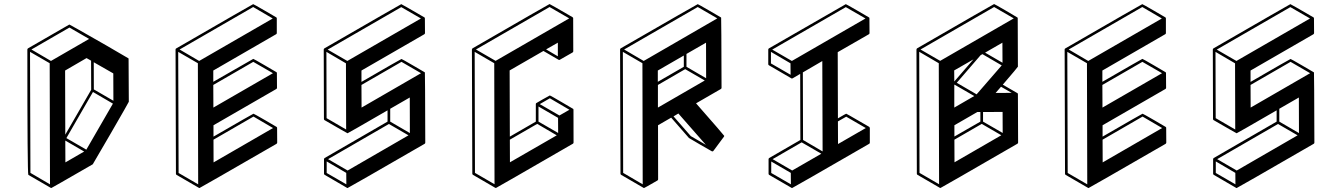

<svg xmlns="http://www.w3.org/2000/svg" viewBox="-20 -854 6632 949"><path d="M302.7 -188.5 430.7 -410.2 430.2 -554.2 407.7 -566.9 301.8 -505.4ZM303.2 -51.3 396 -105 302.7 -159.2ZM406.7 -114.3 538.1 -341.8 439.5 -399.4 308.1 -171.4ZM540.5 -356 540 -491.2 443.4 -546.4 443.8 -412.1ZM233.9 75.2Q232.4 75.2 231.2 74.7Q230 74.2 120.1 10.3Q115.2 7.3 115.2 -609.4Q115.7 -613.3 118.7 -615.2Q320.8 -731.9 321.8 -732.2Q322.8 -732.4 323.7 -732.4Q325.2 -732.4 502.9 -630.9Q613.8 -566.4 614.3 -565.9Q614.7 -565.4 615.5 -564.7Q616.2 -564 616.7 -351.1Q616.7 -349.1 528.3 -196Q439.9 -43 438.5 -42Q235.4 75.2 233.9 75.2ZM227.1 57.1 225.6 -541.5 128.4 -597.7 130.4 0.5ZM231.9 -552.7 420.4 -661.6 323.2 -717.8 135.3 -609.4Z M966.3 75.2H964.4L852.5 10.3Q849.6 8.3 849.6 4.9L847.7 -609.9Q848.1 -613.3 851.1 -614.7Q1229.5 -833.5 1231.4 -833.5Q1233.4 -833.5 1289.3 -801Q1345.2 -768.6 1345.7 -768.1L1346.7 -767.1V-766.6Q1347.2 -766.6 1347.2 -766.4Q1347.2 -766.1 1347.7 -765.6L1348.1 -763.7V-690.4Q1348.1 -687 1345.2 -685.1L1034.2 -505.4V-449.7Q1230.5 -563 1231.9 -563Q1233.9 -563 1290 -530.3Q1346.2 -497.6 1346.7 -497.1Q1347.2 -497.1 1347.2 -496.6V-496.1H1347.7V-495.6H1348.1L1348.6 -492.7Q1349.1 -492.7 1349.1 -419.9Q1349.1 -416 1345.7 -414.1L1035.2 -234.9V-178.7Q1231 -292 1232.9 -292Q1234.9 -292 1291.5 -259.3L1347.2 -226.6L1348.1 -225.6V-225.1H1348.6L1349.1 -224.1L1349.6 -222.2L1350.1 -148.9Q1349.6 -145.5 1346.7 -143.1Q968.3 75.2 966.3 75.2ZM1035.6 -51.3 1329.6 -221.2 1232.9 -277.8 1035.2 -163.6ZM1034.7 -322.3 1329.1 -492.2 1231.9 -548.3 1034.2 -434.1ZM959.5 57.1 958 -541.5 860.8 -597.7 862.8 1ZM964.4 -552.7 1328.1 -762.7 1231.4 -819.3 867.7 -609.4Z M1698.2 75.2H1696.3L1585 10.3Q1581.5 8.3 1581.5 4.9V-67.9Q1582 -71.3 1585 -73.2L1895.5 -252.9V-308.6Q1699.7 -195.3 1697.8 -195.3Q1696.3 -195.3 1584 -260.3Q1581.1 -262.2 1581.1 -266.1L1580.1 -609.4Q1580.6 -612.8 1583 -614.7Q1961.9 -833.5 1963.4 -833.5Q1965.3 -833.5 2077.6 -768.1H2078.1Q2078.1 -767.6 2078.4 -767.3Q2078.6 -767.1 2079.1 -767.1L2080.1 -763.2Q2080.6 -763.2 2080.6 -690.4Q2080.6 -687 2077.1 -684.6L1766.6 -505.4V-449.2Q1962.4 -562.5 1964.4 -562.5Q1966.3 -562.5 2022.2 -530Q2078.1 -497.6 2078.6 -497.1H2079.1L2080.1 -495.1Q2081.1 -495.1 2082 -148.9Q2082 -145 2078.6 -143.1Q1700.7 75.2 1698.2 75.2ZM1767.1 -322.3 2061 -492.2 1964.4 -548.3 1766.6 -434.1ZM1690.9 -213.9 1689.9 -541 1593.3 -597.7 1594.2 -270ZM1696.8 -552.7 2060.5 -762.7 1963.4 -818.8 1599.6 -608.9ZM1691.9 57.1 1691.4 0.5 1594.7 -56.2V1ZM1698.2 -11.2 1999 -185.1 1902.3 -241.2 1601.6 -67.4ZM2005.9 -196.3 2005.4 -372.1 1908.7 -316.4V-252.9Z M2431.2 75.2Q2430.2 75.2 2429.7 74.7H2428.7V74.2H2427.7L2317.9 10.3Q2314.5 8.3 2314.5 4.4L2312.5 -609.4L2313 -609.9Q2313 -613.3 2315.9 -615.2Q2694.3 -834 2696.3 -834Q2698.2 -834 2810.1 -769L2810.5 -768.1H2811V-767.6H2811.5V-767.1H2812L2813 -764.6L2813.5 -600.6Q2813.5 -596.7 2810.1 -594.7Q2746.6 -558.1 2745.8 -557.9Q2745.1 -557.6 2742.7 -557.6V-558.1H2741.7L2666 -602.1L2499 -505.9L2500 -178.7L2628.4 -252.9V-339.8Q2628.4 -342.3 2630.4 -344.2Q2630.9 -344.7 2663.6 -363.5Q2696.3 -382.3 2697.8 -382.3Q2699.7 -382.3 2755.6 -349.6Q2811.5 -316.9 2812 -316.4H2812.5L2813 -315.4H2813.5L2814 -313.5L2814.5 -312.5L2814.9 -149.4Q2814.9 -145.5 2811.5 -143.6Q2433.1 75.2 2431.2 75.2ZM2745.1 -283.2 2794.4 -311.5 2697.8 -368.2 2647.9 -339.4ZM2738.8 -196.8 2738.3 -271.5 2641.6 -327.6V-252.9ZM2500.5 -51.8 2731.9 -185.1 2635.3 -241.7 2500 -163.6ZM2737.3 -575.7V-643.1L2679.2 -609.9ZM2424.3 56.6 2422.9 -541.5 2326.2 -597.7 2327.6 0.5ZM2429.7 -553.2 2793.5 -763.2 2696.3 -819.3 2332.5 -609.4Z M3163.6 75.2H3161.6Q3161.6 74.7 3160.9 74.5Q3160.2 74.2 3050.3 10.3Q3046.9 8.3 3046.9 4.4L3044.9 -609.9Q3045.4 -613.3 3048.3 -615.2Q3426.8 -833.5 3428.7 -833.5Q3430.7 -833.5 3486.6 -801Q3542.5 -768.6 3543 -768.1H3543.5L3544.4 -766.1Q3545.4 -766.1 3546.4 -419.9Q3546.4 -416 3543 -414.1L3420.4 -343.3Q3559.1 -185.1 3559.6 -182.6Q3559.6 -180.2 3558.1 -178.2L3505.9 -107.9H3505.4Q3505.4 -106.9 3504.4 -106.4Q3503.4 -106 3502 -106V-105.5Q3500 -106 3498.5 -106.2Q3497.1 -106.4 3441.7 -138.7Q3386.2 -170.9 3385.3 -171.9L3297.4 -272.5L3232.4 -234.9L3232.9 32.2Q3232.9 36.1 3229.5 38.1Q3165.5 75.2 3163.6 75.2ZM3156.7 57.1 3155.3 -541.5 3058.6 -597.7 3060.1 0.5ZM3161.6 -552.7 3525.4 -763.2 3428.7 -819.3 3064.9 -609.4ZM3468.8 -138.2 3333 -293 3309.1 -278.8 3394.5 -181.2ZM3231.4 -449.7 3359.9 -523.9V-579.6L3231.4 -505.4ZM3231.9 -322.3 3463.4 -456.1 3366.7 -512.2 3231.9 -434.1ZM3470.2 -467.3 3469.7 -643.1 3373 -587.4V-523.9Z M3895.5 75.2H3893.6L3782.2 10.7Q3778.8 8.8 3778.8 4.9V-67.9Q3779.3 -71.3 3782.2 -73.2L3936 -162.1L3935.1 -488.8L3897.5 -466.8Q3896.5 -466.8 3896 -466.3H3892.1Q3892.1 -466.8 3891.6 -466.8H3890.6V-467.3L3780.8 -531.2Q3777.3 -533.2 3777.3 -536.6V-609.4Q3777.8 -612.8 3780.3 -614.7Q4159.2 -833.5 4160.6 -833.5Q4162.6 -833.5 4218.8 -800.8L4274.9 -768.1L4275.4 -767.6H4275.9L4276.4 -766.6Q4276.4 -766.1 4276.9 -766.1V-765.1Q4277.3 -765.1 4277.3 -763.7V-763.2Q4277.8 -763.2 4277.8 -690.4Q4277.8 -686.5 4274.4 -684.6L4120.6 -596.2L4121.6 -269Q4160.6 -292 4162.6 -292Q4164.1 -292 4220.2 -259.3Q4276.4 -226.6 4276.9 -226.6V-226.1L4278.3 -224.6L4278.8 -222.2L4279.3 -221.2V-148.9Q4279.3 -145 4275.9 -143.1Q3897.9 75.2 3895.5 75.2ZM4122.1 -142.1 4259.3 -221.2 4162.6 -277.3 4121.6 -253.9ZM3887.7 -484.4 3887.2 -541 3790.5 -597.7V-540.5ZM3894 -552.7 4257.8 -762.7 4160.6 -818.8 3796.9 -608.9ZM3889.2 57.1 3888.7 0.5 3792 -55.7V1ZM3895.5 -11.2 4039.6 -94.2 3942.4 -150.4 3798.8 -67.4ZM4045.9 -105.5 4044.4 -552.2 3948.2 -496.1 3949.2 -162.1Z M4628.4 75.2Q4627.4 75.2 4627 74.7H4626L4515.1 10.3Q4511.7 8.3 4511.7 4.4L4509.8 -609.9H4510.3Q4510.3 -613.3 4513.2 -615.2Q4891.6 -834 4893.6 -834Q4895.5 -834 4951.7 -801.3L5007.8 -768.1L5008.8 -767.6V-767.1L5009.8 -766.6L5010.3 -763.7L5011.2 -524.4Q5011.2 -522.5 4936.5 -435.5L5008.8 -393.6L5009.8 -393.1L5010.7 -391.1L5011.2 -388.2L5012.2 -149.4Q5012.2 -145.5 5008.8 -143.6Q4630.4 75.2 4628.4 75.2ZM4900.9 -394.5 4980.5 -395 4927.7 -425.3ZM4621.6 56.6 4620.1 -541.5 4523.4 -598.1 4524.9 0.5ZM4627 -553.2 4990.7 -763.2 4893.6 -819.3 4529.8 -609.4ZM4697.3 -179.2 4825.7 -252.9V-300.3H4810.5L4697.3 -234.9ZM4697.8 -51.8 4929.2 -185.5 4832.5 -241.7 4697.3 -163.6ZM4936 -196.8 4935.5 -300.8 4838.9 -300.3V-252.9ZM4696.8 -322.3 4795.4 -379.4 4698.2 -435.5 4696.8 -434.6ZM4935.1 -543.9 4934.6 -643.1 4849.1 -593.8ZM4807.1 -387.7 4931.2 -530.8 4835.9 -586.4 4826.7 -581.1 4709 -444.8ZM4696.8 -451.2 4791.5 -560.5 4696.3 -505.9Z M5360.8 75.2H5358.9L5247.1 10.3Q5244.1 8.3 5244.1 4.9L5242.2 -609.9Q5242.7 -613.3 5245.6 -614.7Q5624 -833.5 5626 -833.5Q5627.9 -833.5 5683.8 -801Q5739.7 -768.6 5740.2 -768.1L5741.2 -767.1V-766.6Q5741.7 -766.6 5741.7 -766.4Q5741.7 -766.1 5742.2 -765.6L5742.7 -763.7V-690.4Q5742.7 -687 5739.7 -685.1L5428.7 -505.4V-449.7Q5625 -563 5626.5 -563Q5628.4 -563 5684.6 -530.3Q5740.7 -497.6 5741.2 -497.1Q5741.7 -497.1 5741.7 -496.6V-496.1H5742.2V-495.6H5742.7L5743.2 -492.7Q5743.7 -492.7 5743.7 -419.9Q5743.7 -416 5740.2 -414.1L5429.7 -234.9V-178.7Q5625.5 -292 5627.4 -292Q5629.4 -292 5686 -259.3L5741.7 -226.6L5742.7 -225.6V-225.1H5743.2L5743.7 -224.1L5744.1 -222.2L5744.6 -148.9Q5744.1 -145.5 5741.2 -143.1Q5362.8 75.2 5360.8 75.2ZM5430.2 -51.3 5724.1 -221.2 5627.4 -277.8 5429.7 -163.6ZM5429.2 -322.3 5723.6 -492.2 5626.5 -548.3 5428.7 -434.1ZM5354 57.1 5352.5 -541.5 5255.4 -597.7 5257.3 1ZM5358.9 -552.7 5722.7 -762.7 5626 -819.3 5262.2 -609.4Z M6092.8 75.2H6090.8L5979.5 10.3Q5976.1 8.3 5976.1 4.9V-67.9Q5976.6 -71.3 5979.5 -73.2L6290 -252.9V-308.6Q6094.2 -195.3 6092.3 -195.3Q6090.8 -195.3 5978.5 -260.3Q5975.6 -262.2 5975.6 -266.1L5974.6 -609.4Q5975.1 -612.8 5977.5 -614.7Q6356.4 -833.5 6357.9 -833.5Q6359.9 -833.5 6472.2 -768.1H6472.7Q6472.7 -767.6 6472.9 -767.3Q6473.1 -767.1 6473.6 -767.1L6474.6 -763.2Q6475.1 -763.2 6475.1 -690.4Q6475.1 -687 6471.7 -684.6L6161.1 -505.4V-449.2Q6356.9 -562.5 6358.9 -562.5Q6360.8 -562.5 6416.7 -530Q6472.7 -497.6 6473.1 -497.1H6473.6L6474.6 -495.1Q6475.6 -495.1 6476.6 -148.9Q6476.6 -145 6473.1 -143.1Q6095.2 75.2 6092.8 75.2ZM6161.6 -322.3 6455.6 -492.2 6358.9 -548.3 6161.1 -434.1ZM6085.4 -213.9 6084.5 -541 5987.8 -597.7 5988.8 -270ZM6091.3 -552.7 6455.1 -762.7 6357.9 -818.8 5994.1 -608.9ZM6086.4 57.1 6085.9 0.5 5989.3 -56.2V1ZM6092.8 -11.2 6393.6 -185.1 6296.9 -241.2 5996.1 -67.4ZM6400.4 -196.3 6399.9 -372.1 6303.2 -316.4V-252.9Z"/></svg>

Font: 3D Isometric
Style: Bold
Weight: 700
Designer: GGBotNet
Foundry: GGBotNet
Version: 1.14